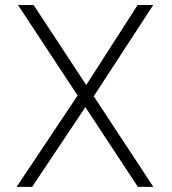

<svg xmlns="http://www.w3.org/2000/svg" viewBox="-20 -730 673 750"><path d="M579.1 0 346.2 -354 578.6 -710.4H517.6L316.9 -397.9L111.3 -710.4H50.3L283.2 -356.9L44.9 0H105.5L313.5 -311.5L518.6 0Z"/></svg>

Font: My Font
Style: ExtraLight
Weight: 500
Designer: Vernon Adams
Foundry: newtypography
Version: Version 0.001